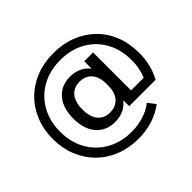

<svg xmlns="http://www.w3.org/2000/svg" viewBox="-167 -847 1175 1175"><g transform="rotate(-45 420.5 -260.0)"><path d="M421 110Q339 110 270.5 83Q202 56 152 6Q102 -44 74.5 -111.5Q47 -179 47 -260Q47 -341 74.5 -409Q102 -477 152 -526.5Q202 -576 270.5 -603Q339 -630 421 -630Q503 -630 571.5 -603Q640 -576 690 -527Q740 -478 767 -410Q794 -342 794 -260Q794 -154 748 -72H520L519 -121H517Q496 -93 463.5 -78.5Q431 -64 391 -64Q314 -64 269 -116.5Q224 -169 224 -260Q224 -351 269 -403.5Q314 -456 391 -456Q431 -456 463.5 -441.5Q496 -427 517 -399H519L520 -461H596V-132H736L691 -105Q710 -137 720 -176.5Q730 -216 730 -260Q730 -352 691 -422Q652 -492 582.5 -531Q513 -570 421 -570Q329 -570 259 -530.5Q189 -491 149.5 -421Q110 -351 110 -260Q110 -169 149.5 -99Q189 -29 259 10.5Q329 50 421 50Q476 50 524.5 34.5Q573 19 611 -10L648 38Q602 73 544 91.5Q486 110 421 110ZM410 -127Q460 -127 489 -159.5Q518 -192 518 -248V-272Q518 -328 489 -360.5Q460 -393 410 -393Q360 -393 331.5 -358.5Q303 -324 303 -260Q303 -196 331.5 -161.5Q360 -127 410 -127Z"/></g></svg>

Font: M PLUS 1
Style: Regular
Weight: 400
Designer: Coji Morishita
Foundry: UNDERFOREST DESIGN
Version: Version 1.001